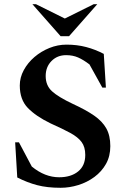

<svg xmlns="http://www.w3.org/2000/svg" viewBox="-20 -882 595 912"><path d="M268 10Q204 10 156.5 -2.5Q109 -15 62 -39L52 -206H70L131 -91Q193 -40 261 -40Q317 -40 351 -67.5Q385 -95 385 -146Q385 -184 367.5 -207.5Q350 -231 314 -250.5Q278 -270 220 -296Q150 -330 112 -369.5Q74 -409 74 -476Q74 -514 93 -549Q112 -584 143.5 -611Q175 -638 214.5 -654Q254 -670 296 -670Q346 -670 389.5 -658.5Q433 -647 473 -626L483 -466H466L405 -576Q376 -598 351 -609Q326 -620 294 -620Q252 -620 224.5 -592Q197 -564 197 -521Q197 -476 227 -448.5Q257 -421 327 -388Q388 -360 427 -333Q466 -306 485 -272Q504 -238 504 -188Q504 -140 483.5 -103.5Q463 -67 428.5 -41.5Q394 -16 352 -3Q310 10 268 10ZM268 -710 134 -862H151L288 -794L425 -862H442L308 -710Z"/></svg>

Font: Spectral SemiBold
Style: Regular
Weight: 600
Designer: Jean-Baptiste Levee
Foundry: Production Type
Version: Version 2.001